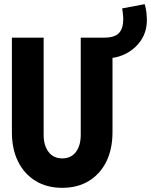

<svg xmlns="http://www.w3.org/2000/svg" viewBox="-20 -902 731 930"><path d="M281.2 7.8Q207 7.8 152.3 -25.6Q97.7 -59.1 67.6 -119.4Q37.6 -179.7 37.6 -262.2V-719.7H191.4V-249Q191.4 -197.3 215.3 -166Q239.3 -134.8 281.2 -134.8Q324.2 -134.8 347.7 -166Q371.1 -197.3 371.1 -249V-719.7H524.9V-262.2Q524.9 -179.7 495.1 -119.4Q465.3 -59.1 410.6 -25.6Q356 7.8 281.2 7.8ZM486.8 -620.6 484.9 -719.7Q535.2 -719.7 556.2 -741.9Q577.1 -764.2 577.1 -810.5Q577.1 -818.8 575.7 -833.3Q574.2 -847.7 571.8 -861.3L680.7 -881.8Q687 -863.3 689.2 -841.1Q691.4 -818.8 691.4 -805.2Q691.4 -747.6 661.6 -704.8Q631.8 -662.1 584.7 -639.6Q537.6 -617.2 486.8 -620.6Z"/></svg>

Font: Reddit Mono ExtraBold
Style: Regular
Weight: 800
Monospace: yes
Designer: Stephen Hutchings
Foundry: Reddit
Version: Version 1.014